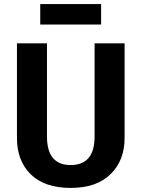

<svg xmlns="http://www.w3.org/2000/svg" viewBox="-20 -904 694 940"><path d="M475 -784H177V-884H475ZM590 -692V-228Q590 -119 521.5 -51.5Q453 16 326 16Q198 16 130.5 -50.5Q63 -117 63 -228V-692H210V-235Q210 -96 326 -96Q443 -96 443 -235V-692Z"/></svg>

Font: FiraGO SemiBold
Style: Regular
Weight: 600
Designer: bBox Type
Foundry: bBox Type GmbH
Version: Version 1.001;PS 001.001;hotconv 1.0.88;makeotf.lib2.5.64775